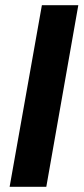

<svg xmlns="http://www.w3.org/2000/svg" viewBox="-20 -718 321 738"><path d="M141 -698H281L158 0H17Z"/></svg>

Font: SVN-Poppins SemiBold
Style: Italic
Weight: 600
Italic angle: -10°
Designer: Ninad Kale (Devanagari), Jonny Pinhorn (Latin)
Foundry: Indian Type Foundry
Version: Version 3.002 2017; ttfautohint (v1.8.3)